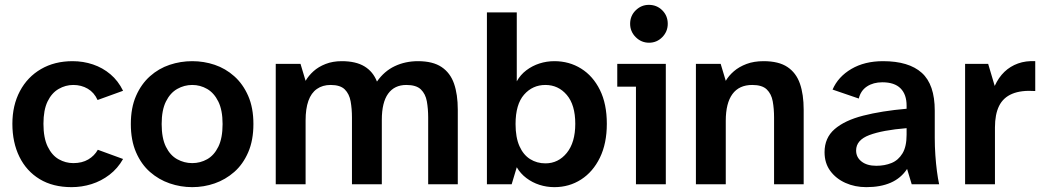

<svg xmlns="http://www.w3.org/2000/svg" viewBox="-20 -759 4303 791"><path d="M275 12Q198 12 143.5 -21Q89 -54 60 -113Q31 -172 31 -249Q31 -325 62 -383.5Q93 -442 149 -474.5Q205 -507 279 -507Q323 -507 363 -493.5Q403 -480 435 -453Q467 -426 487 -385L382 -347Q368 -378 341.5 -393.5Q315 -409 282 -409Q250 -409 221.5 -392.5Q193 -376 176 -341Q159 -306 159 -249Q159 -191 176.5 -155Q194 -119 222 -103Q250 -87 282 -87Q318 -87 343.5 -102Q369 -117 383 -142L487 -104Q465 -65 431 -39Q397 -13 357 -0.5Q317 12 275 12Z M772 12Q724 12 679 -3.5Q634 -19 598 -50.5Q562 -82 540.5 -131.5Q519 -181 519 -248Q519 -315 540.5 -364Q562 -413 598 -445Q634 -477 679 -492Q724 -507 772 -507Q820 -507 864.5 -492Q909 -477 945 -445Q981 -413 1002.5 -364Q1024 -315 1024 -248Q1024 -181 1002.5 -131.5Q981 -82 945 -50.5Q909 -19 864.5 -3.5Q820 12 772 12ZM772 -87Q805 -87 833.5 -103Q862 -119 879.5 -154.5Q897 -190 897 -248Q897 -305 879.5 -340.5Q862 -376 833.5 -392.5Q805 -409 772 -409Q739 -409 710 -392.5Q681 -376 663.5 -340.5Q646 -305 646 -248Q646 -190 663.5 -154.5Q681 -119 710 -103Q739 -87 772 -87Z M1116 0V-496H1218L1239 -426Q1251 -447 1271.5 -465.5Q1292 -484 1321.5 -495.5Q1351 -507 1388 -507Q1446 -507 1481.5 -485.5Q1517 -464 1533 -423Q1563 -466 1606.5 -486.5Q1650 -507 1702 -507Q1763 -507 1799 -483Q1835 -459 1850.5 -414.5Q1866 -370 1866 -307V0H1744V-275Q1744 -311 1738.5 -341.5Q1733 -372 1714 -390.5Q1695 -409 1654 -409Q1605 -409 1579 -373Q1553 -337 1553 -265V0H1430V-275Q1430 -311 1424.5 -341.5Q1419 -372 1400.5 -390.5Q1382 -409 1342 -409Q1309 -409 1285.5 -392.5Q1262 -376 1250.5 -343.5Q1239 -311 1239 -263V0Z M2264 12Q2232 12 2202.5 2.5Q2173 -7 2148.5 -25.5Q2124 -44 2109 -70L2088 0H1986V-708H2109V-424Q2124 -451 2148.5 -469.5Q2173 -488 2202.5 -497.5Q2232 -507 2264 -507Q2325 -507 2374 -476.5Q2423 -446 2451.5 -388.5Q2480 -331 2480 -249Q2480 -168 2451.5 -109.5Q2423 -51 2374 -19.5Q2325 12 2264 12ZM2227 -86Q2280 -86 2315 -129Q2350 -172 2350 -249Q2350 -327 2315 -368Q2280 -409 2227 -409Q2174 -409 2139 -369Q2104 -329 2104 -248Q2104 -193 2120 -157Q2136 -121 2164 -103.5Q2192 -86 2227 -86Z M2600 0V-402H2523V-496H2723V0ZM2654 -583Q2622 -583 2599 -606Q2576 -629 2576 -661Q2576 -694 2599 -716.5Q2622 -739 2653 -739Q2686 -739 2708.5 -716.5Q2731 -694 2731 -661Q2731 -629 2708.5 -606Q2686 -583 2654 -583Z M2847 0V-496H2949L2970 -426Q2982 -447 3003.5 -465.5Q3025 -484 3055.5 -495.5Q3086 -507 3126 -507Q3188 -507 3224 -483Q3260 -459 3275.5 -414.5Q3291 -370 3291 -307V0H3169V-275Q3169 -311 3163.5 -341.5Q3158 -372 3139 -390.5Q3120 -409 3079 -409Q3025 -409 2997.5 -371.5Q2970 -334 2970 -261V0Z M3549 12Q3502 12 3463 -5.5Q3424 -23 3400.5 -55Q3377 -87 3377 -132Q3377 -191 3418.5 -227Q3460 -263 3536 -282.5Q3612 -302 3715 -311V-324Q3715 -370 3690 -395Q3665 -420 3615 -420Q3578 -420 3552 -403Q3526 -386 3518 -353L3410 -390Q3433 -443 3487.5 -475Q3542 -507 3618 -507Q3724 -507 3777.5 -459Q3831 -411 3831 -303V-191Q3831 -155 3833.5 -119.5Q3836 -84 3840 -53.5Q3844 -23 3849 0H3736L3717 -63Q3692 -25 3650 -6.5Q3608 12 3549 12ZM3590 -76Q3625 -76 3653 -87.5Q3681 -99 3698 -127Q3715 -155 3715 -204V-231Q3616 -223 3561.5 -202.5Q3507 -182 3507 -139Q3507 -111 3529.5 -93.5Q3552 -76 3590 -76Z M3956 0V-496H4051L4078 -405Q4094 -440 4118 -463Q4142 -486 4174 -497.5Q4206 -509 4245 -507V-384Q4187 -388 4150 -372.5Q4113 -357 4096 -322.5Q4079 -288 4079 -234V0Z"/></svg>

Font: Atkinson Hyperlegible Next SemiBold
Style: Regular
Weight: 600
Designer: Elliott Scott, Megan Eiswerth, Linus Boman, Theodore Petrosky, Letters from Sweden
Foundry: Applied Design Works, Letters from Sweden
Version: Version 2.001